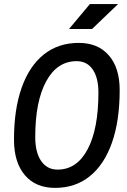

<svg xmlns="http://www.w3.org/2000/svg" viewBox="-20 -914 626 944"><path d="M250.5 9.8Q155.3 9.8 102.1 -53Q48.8 -115.7 48.8 -227.5Q48.8 -377 86.7 -483.4Q124.5 -589.8 195.8 -646.5Q267.1 -703.1 367.2 -703.1Q461.9 -703.1 515.1 -641.8Q568.4 -580.6 568.4 -471.2Q568.4 -320.3 530.5 -212.6Q492.7 -105 421.6 -47.6Q350.6 9.8 250.5 9.8ZM263.2 -80.1Q357.9 -80.1 410.9 -180.2Q463.9 -280.3 463.9 -459Q463.9 -531.7 435.8 -572.5Q407.7 -613.3 356.9 -613.3Q261.2 -613.3 207.3 -514.6Q153.3 -416 153.3 -239.7Q153.3 -164.6 182.4 -122.3Q211.4 -80.1 263.2 -80.1ZM319.3 -771.5 421.9 -894H560.5L432.6 -771.5Z"/></svg>

Font: Cascadia Mono
Style: Italic
Weight: 400
Italic angle: -10°
Monospace: yes
Designer: Aaron Bell
Foundry: Saja Typeworks
Version: Version 2404.023; ttfautohint (v1.8.4)